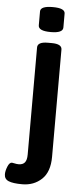

<svg xmlns="http://www.w3.org/2000/svg" viewBox="-88 -743 426 988"><g transform="rotate(5 124.5 -249.0)"><path d="M-27 168Q-27 151 -18 128.5Q-9 106 4 106Q8 106 18 108.5Q28 111 39 111Q60 111 70.5 98.5Q81 86 81 57V-496Q81 -525 134 -525H154Q207 -525 207 -496V58Q207 136 166.5 174Q126 212 66 212Q18 212 -4.5 202.5Q-27 193 -27 168ZM80 -610V-682Q80 -710 144 -710Q207 -710 207 -682V-610Q207 -581 144 -581Q80 -581 80 -610Z"/></g></svg>

Font: Asap-SemiBold
Style: Regular
Weight: 600
Designer: Pablo Cosgaya
Foundry: Omnibus-Type
Version: Version 2.000; ttfautohint (v1.8)